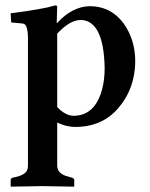

<svg xmlns="http://www.w3.org/2000/svg" viewBox="-20 -467 563 721"><path d="M194.8 -340.8V-64.9Q225.6 -32.7 255.9 -32.2Q336.4 -32.2 363.3 -130.9Q373 -167.5 373 -210Q370.1 -388.7 284.2 -392.1Q245.1 -392.1 201.2 -347.2Q197.3 -343.3 194.8 -340.8ZM194.8 -380.9Q251 -441.9 315.9 -443.8Q407.7 -443.8 456.5 -359.9Q487.8 -305.2 487.8 -236.8Q486.8 -123.5 411.1 -46.9Q353 9.8 262.2 9.8Q228 9.3 194.8 -6.8V153.8Q194.8 182.1 225.6 192.9Q233.4 195.3 243.2 198.2L251 200.2Q258.3 203.6 258.8 208V231.9L257.8 233.9Q256.8 233.9 138.2 231.9L22 233.9L20 231.9V208Q22 201.7 27.8 200.2L37.1 198.2Q77.1 189.5 83 168.9Q85 161.6 85 153.8V-320.8Q85 -373.5 68.4 -377.9Q65.4 -378.4 63 -378.9L22 -382.8L20 -417Q142.1 -432.6 188 -446.8Q193.4 -445.8 194.8 -443.8L192.9 -380.9Z"/></svg>

Font: Linux Libertine O
Style: Semibold
Weight: 700
Designer: Philipp H. Poll
Foundry: Philipp H. Poll
Version: Version 5.0.0